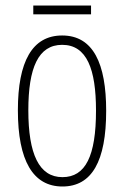

<svg xmlns="http://www.w3.org/2000/svg" viewBox="-20 -668 452 698"><path d="M311 -648H101V-616H311ZM366 -265C366 -437 319 -539 206 -539C97 -539 45 -444 45 -267C45 -84 100 10 207 10C314 10 366 -82 366 -265ZM83 -267C83 -421 119 -505 206 -505C296 -505 329 -416 329 -266C329 -101 291 -24 207 -24C122 -24 83 -108 83 -267Z"/></svg>

Font: Noto Sans Gurmukhi UI ExtraCondensed ExtraLight
Style: Regular
Weight: 200
Width: 2
Designer: Jelle Bosma - Monotype Design Team
Foundry: Monotype Imaging Inc.
Version: Version 2.004